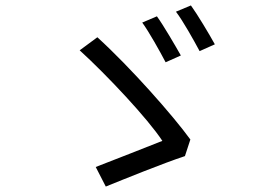

<svg xmlns="http://www.w3.org/2000/svg" viewBox="-20 -730 996 706"><path d="M557 -670 503 -647C528 -613 568 -541 589 -501L645 -526C624 -563 581 -637 557 -670ZM682 -710 627 -687C653 -653 692 -583 714 -542L770 -567C749 -605 706 -677 682 -710ZM660 -156 680 -217C617 -304 461 -481 338 -593L273 -545C374 -453 524 -293 577 -212C525 -191 391 -139 332 -116L369 -44C433 -70 581 -130 660 -156Z"/></svg>

Font: Kinto Sans
Style: Regular
Weight: 400
Designer: Authors: Ryoko NISHIZUKA  (kana & ideographs); Paul D. Hunt (Latin, Greek & Cyrillic); Wenlong ZHANG  (bopomofo); Sandol
Foundry: Adobe Systems Incorporated, ookami Inc.
Version: Version 0.001